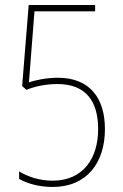

<svg xmlns="http://www.w3.org/2000/svg" viewBox="-20 -734 487 763"><path d="M210 -425C161 -425 121 -415 95 -407L117 -689H358V-714H94L68 -392L85 -377C117 -390 160 -400 208 -400C323 -400 370 -330 370 -221C370 -103 309 -16 189 -16C135 -16 88 -33 56 -53V-23C87 -5 135 9 189 9C325 9 397 -87 397 -221C397 -344 337 -425 210 -425Z"/></svg>

Font: Noto Sans Thai Cond Thin
Style: Regular
Weight: 100
Width: 3
Designer: Monotype Design Team
Foundry: Monotype Imaging Inc.
Version: Version 2.002